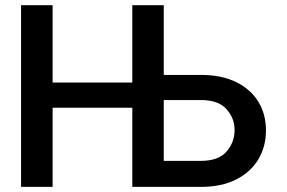

<svg xmlns="http://www.w3.org/2000/svg" viewBox="-20 -732 1123 752"><path d="M186.1 -711.6V-408.7H498.2V-711.6H621.4V-438.6H766.7Q847.3 -438.6 904.5 -410.7Q961.6 -382.8 991.7 -333.8Q1021.7 -284.8 1021.7 -221.2Q1021.7 -157.7 991.7 -107.6Q961.6 -57.5 904.5 -28.8Q847.3 0 766.7 0H498.2V-310H186.1V0H62.5V-711.6ZM621.4 -101.9H766.7Q835.2 -101.9 867 -138.1Q898.8 -174.4 898.8 -222.7Q898.8 -269.2 867 -304.7Q835.2 -340.2 766.7 -340.2H621.4Z"/></svg>

Font: Interface Medium
Style: Regular
Weight: 500
Designer: Rasmus Andersson
Foundry: rsms
Version: Version 1.8